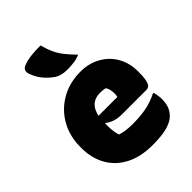

<svg xmlns="http://www.w3.org/2000/svg" viewBox="-236 -940 1073 1073"><g transform="rotate(-45 300.0 -403.5)"><path d="M335 -561Q401 -561 453 -532Q505 -503 534.5 -452Q564 -401 564 -334V-331Q564 -284 558 -262Q552 -240 543 -234Q534 -228 524 -228H332Q297 -228 271.5 -237Q246 -246 232 -259L228 -257V-240Q228 -218 230.5 -198Q233 -178 239 -160Q278 -147 333 -147Q393 -147 439.5 -155.5Q486 -164 535 -188H541Q545 -172 547 -158Q549 -144 549 -129Q549 -94 538 -69Q527 -44 506 -26Q481 -5 439 5Q397 15 331 15Q238 15 172.5 -18.5Q107 -52 72 -113Q37 -174 37 -255V-263Q37 -349 75 -416Q113 -483 180.5 -522Q248 -561 335 -561ZM329 -400Q250 -400 232 -315H381Q384 -324 384 -339Q384 -354 381 -369Q378 -384 370 -395Q354 -400 329 -400ZM281 -822Q292 -781 306 -751Q320 -721 341.5 -694.5Q363 -668 393 -637Q371 -627 344 -623.5Q317 -620 295 -620Q246 -620 217 -638Q185 -660 161 -688.5Q137 -717 123 -757Q118 -771 122 -783.5Q126 -796 142 -803Q171 -815 209 -819Q247 -823 281 -822Z"/></g></svg>

Font: Recursive Sn Csl St Blk
Style: Regular
Weight: 900
Version: Version 1.079;hotconv 1.0.112;makeotfexe 2.5.65598; ttfautoh